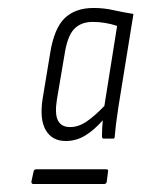

<svg xmlns="http://www.w3.org/2000/svg" viewBox="-20 -685 355 482"><path d="M145 -331Q111 -331 95 -358Q79 -385 87 -437L106 -552Q116 -614 142.5 -639.5Q169 -665 215 -665Q241 -665 265 -659.5Q289 -654 315 -650L277 -415Q273 -389 271 -372Q269 -355 268 -342Q268 -337 264 -337H240Q236 -337 236 -343Q236 -353 236.5 -362.5Q237 -372 238 -383Q216 -358 193.5 -344.5Q171 -331 145 -331ZM64 -223Q58 -223 59 -230L64 -253Q65 -260 71 -260H247Q253 -260 251 -253L248 -229Q247 -223 241 -223ZM156 -366Q177 -366 197.5 -380Q218 -394 242 -419L274 -620Q259 -625 243.5 -627.5Q228 -630 213 -630Q183 -630 166 -612Q149 -594 142 -548L123 -436Q117 -399 125.5 -382.5Q134 -366 156 -366Z"/></svg>

Font: Sofia Sans Condensed Light
Style: Italic
Weight: 300
Italic angle: -9°
Version: Version 4.100